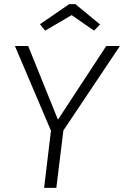

<svg xmlns="http://www.w3.org/2000/svg" viewBox="-20 -907 599 927"><path d="M559 -685 286 -277 252 0H193L226 -276L52 -685H116L259 -331H261L493 -685ZM198 -759 173 -790 314 -887H344L463 -789L434 -759L326 -834Z"/></svg>

Font: Glekhifnjqigglhiwekvrgaqftz
Style: Regular
Weight: 300
Italic angle: -8°
Designer: Carrois Corporate & Edenspiekermann
Foundry: Carrois Corporate GbR & Edenspiekermann AG
Version: Version 2.001